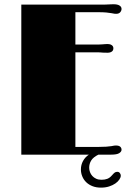

<svg xmlns="http://www.w3.org/2000/svg" viewBox="-20 -712 624 884"><path d="M78.1 -690.9H446.3Q456.1 -690.9 463.1 -690.9Q470.2 -690.9 476.1 -691.4Q485.4 -691.9 491.5 -692.1Q497.6 -692.4 502.9 -692.4Q521 -692.4 530.3 -686.5Q539.6 -680.7 539.6 -670.9Q539.6 -662.6 533.4 -655.5Q527.3 -648.4 514.6 -648.4Q511.2 -648.4 506.6 -648.9Q502 -649.4 492.7 -651.4Q483.4 -653.3 469 -654.5Q454.6 -655.8 435.1 -655.8H327.1V-506.8H416Q428.2 -506.8 437 -507.1Q445.8 -507.3 451.7 -507.8Q459 -508.3 464.1 -508.8Q469.2 -509.3 476.1 -509.3Q486.8 -509.3 494.4 -504.2Q502 -499 502 -489.7Q502 -479.5 494.6 -474.4Q487.3 -469.2 474.6 -469.2Q470.2 -469.2 465.8 -469.5Q461.4 -469.7 453.6 -469.7Q448.2 -470.2 441.7 -470.7Q435.1 -471.2 426.8 -471.2H327.1V-35.6H435.1Q454.6 -35.6 469 -36.6Q483.4 -37.6 492.7 -39.1Q502 -41.5 506.6 -41.7Q511.2 -42 514.6 -42Q527.3 -42 533.4 -36.6Q539.6 -31.2 539.6 -22.5Q539.6 -13.7 528.8 -6.8Q518.1 0 491.7 0H433.1Q409.2 11.7 399.9 26.9Q390.6 42 390.6 60.5Q390.6 70.3 394.3 80.3Q397.9 90.3 405 98.1Q412.1 106 422.6 110.8Q433.1 115.7 447.3 115.7Q462.9 115.7 474.1 111.3Q485.4 106.9 494.6 96.2Q504.4 85 509 82Q513.7 79.1 520.5 79.1Q527.3 79.1 531.7 84.5Q536.1 89.8 536.1 96.7Q536.1 105 529.5 114.7Q522.9 124.5 511 132.8Q499 141.1 482.2 146.5Q465.3 151.9 444.8 151.9Q423.3 151.9 406.2 145.3Q389.2 138.7 377.2 127.2Q365.2 115.7 358.9 100.3Q352.5 85 352.5 67.9Q352.5 47.4 362.1 29.5Q371.6 11.7 389.2 0H78.1Z"/></svg>

Font: Limelight
Style: Regular
Weight: 400
Designer: Nicole Fally with help from Eben Sorkin
Foundry: Nicole Fally with help from Eben Sorkin
Version: Version 1.002